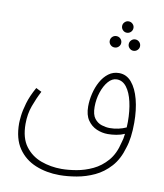

<svg xmlns="http://www.w3.org/2000/svg" viewBox="-93 -752 867 1015"><g transform="rotate(10 340.5 -244.0)"><path d="M295 188Q225 188 166.5 164Q108 140 73 89Q38 38 38 -45Q38 -56 41 -84.5Q44 -113 56 -154.5Q68 -196 95 -244L125 -229Q105 -191 88.5 -146Q72 -101 72 -48Q72 28 105 72Q138 116 190 135Q242 154 300 154Q336 154 380 146.5Q424 139 466.5 119Q509 99 542 61Q575 23 589 -38Q596 -58 599 -87Q579 -78 555 -74Q531 -70 509 -70Q478 -70 449 -82.5Q420 -95 401 -122.5Q382 -150 382 -196Q382 -230 390.5 -265.5Q399 -301 415.5 -331Q432 -361 456.5 -379.5Q481 -398 513 -398Q553 -398 580.5 -365.5Q608 -333 622.5 -277.5Q637 -222 637 -153Q637 -70 619 -17Q601 47 564.5 87.5Q528 128 482 149.5Q436 171 387 179.5Q338 188 295 188ZM416 -200Q416 -158 432 -137.5Q448 -117 471 -110Q494 -103 514 -103Q537 -103 560 -108Q583 -113 602 -122Q603 -136 603 -152Q603 -211 592 -259Q581 -307 559.5 -335Q538 -363 507 -363Q482 -363 461.5 -339.5Q441 -316 428.5 -278.5Q416 -241 416 -200ZM515 -615Q503 -615 494 -624Q485 -633 485 -646Q485 -658 494 -667Q503 -676 515 -676Q528 -676 537 -667Q546 -658 546 -646Q546 -633 537 -624Q528 -615 515 -615ZM465 -527Q452 -527 443 -536Q434 -545 434 -557Q434 -570 443 -579Q452 -588 465 -588Q478 -588 487 -579Q496 -570 496 -557Q496 -545 487 -536Q478 -527 465 -527ZM566 -527Q554 -527 545 -536Q536 -545 536 -557Q536 -570 545 -579Q554 -588 566 -588Q579 -588 588 -579Q597 -570 597 -557Q597 -545 588 -536Q579 -527 566 -527Z"/></g></svg>

Font: Noto Sans Arabic UI XCn XLt
Style: Regular
Weight: 200
Width: 2
Designer: Monotype Design Team, Nadine Chahine and Nizar Qandah
Foundry: Monotype Imaging Inc.
Version: Version 2.010; ttfautohint (v1.8.4.7-5d5b)